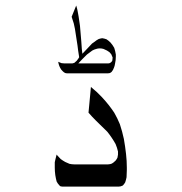

<svg xmlns="http://www.w3.org/2000/svg" viewBox="-20 -695 662 700"><path d="M367.2 -463.9Q371.1 -463.9 375 -463.9Q378.9 -463.9 381.8 -465.8Q383.8 -466.8 385.7 -468.8Q388.7 -471.7 389.6 -474.6Q390.6 -480.5 390.6 -485.4Q388.7 -491.2 385.7 -497.1Q382.8 -501 378.9 -504.9Q375 -507.8 370.1 -510.7Q364.3 -513.7 357.4 -516.6Q350.6 -518.6 343.8 -518.6Q336.9 -518.6 331.1 -516.6Q323.2 -514.6 316.4 -510.7Q306.6 -503.9 296.9 -496.1Q288.1 -487.3 279.3 -478.5L265.6 -463.9ZM402.3 -496.1Q402.3 -492.2 402.3 -488.3Q402.3 -475.6 399.4 -462.9Q398.4 -455.1 395.5 -448.2Q392.6 -439.5 386.7 -432.6Q383.8 -430.7 380.9 -428.7Q377 -427.7 374 -427.7H223.6Q220.7 -427.7 217.8 -428.7Q215.8 -429.7 212.9 -431.6Q208 -435.5 203.1 -441.4Q199.2 -447.3 196.3 -454.1Q193.4 -461.9 192.4 -468.8V-469.7Q198.2 -466.8 204.1 -464.8Q209 -463.9 213.9 -463.9H233.4Q239.3 -463.9 244.1 -463.9Q248 -464.8 251 -465.8Q255.9 -469.7 259.8 -473.6Q262.7 -477.5 265.6 -481.4L268.6 -486.3L267.6 -493.2Q264.6 -510.7 262.7 -528.3Q259.8 -549.8 255.9 -572.3Q253.9 -588.9 249 -609.4Q244.1 -624 241.2 -633.8L257.8 -674.8Q260.7 -666 262.7 -656.2Q264.6 -645.5 266.6 -634.8Q269.5 -618.2 271.5 -601.6Q272.5 -584 274.4 -567.4Q275.4 -555.7 276.4 -543.9Q277.3 -530.3 278.3 -516.6L280.3 -499L299.8 -519.5Q307.6 -528.3 315.4 -536.1Q320.3 -540 325.2 -543Q332 -548.8 339.8 -552.7Q345.7 -554.7 352.5 -555.7Q352.5 -555.7 352.5 -555.7Q360.4 -554.7 368.2 -551.8Q376 -546.9 382.8 -540Q390.6 -531.2 396.5 -520.5Q400.4 -508.8 402.3 -496.1ZM442.4 -75.2Q442.4 -61.5 441.4 -48.8Q439.5 -39.1 436.5 -30.3Q432.6 -23.4 427.7 -18.6Q423.8 -16.6 419.9 -15.6Q416 -14.6 412.1 -14.6H208Q205.1 -14.6 201.2 -15.6Q198.2 -16.6 196.3 -19.5Q190.4 -25.4 186.5 -33.2Q183.6 -43.9 181.6 -56.6Q179.7 -70.3 179.7 -84Q179.7 -86.9 179.7 -89.8Q179.7 -96.7 179.7 -103.5Q180.7 -108.4 181.6 -112.3L186.5 -131.8L187.5 -129.9Q194.3 -122.1 201.2 -115.2Q209 -109.4 217.8 -104.5Q225.6 -100.6 233.4 -97.7Q242.2 -95.7 251 -95.7H374Q376 -95.7 377.9 -96.2Q379.9 -96.7 381.8 -96.7Q384.8 -97.7 387.7 -98.6Q390.6 -100.6 393.6 -102.5Q397.5 -106.4 401.4 -109.4Q405.3 -114.3 408.2 -120.1Q411.1 -130.9 410.2 -142.6Q407.2 -156.2 401.4 -169.9Q387.7 -194.3 371.1 -214.8Q350.6 -235.4 330.1 -254.9Q315.4 -269.5 302.7 -284.2L311.5 -377.9Q322.3 -368.2 333 -359.4Q342.8 -349.6 351.6 -340.8Q364.3 -327.1 376 -312.5Q386.7 -298.8 396.5 -284.2Q408.2 -263.7 417 -242.2Q425.8 -215.8 431.6 -188.5Q436.5 -161.1 439.5 -133.8Q442.4 -108.4 442.4 -84Q442.4 -79.1 442.4 -75.2Z"/></svg>

Font: Thabit
Style: Regular
Weight: 500
Designer: Regenerated by Nadim Shaikli
Foundry: MAK Alagha
Version: 0.01